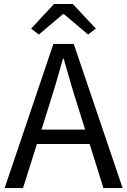

<svg xmlns="http://www.w3.org/2000/svg" viewBox="-20 -957 648 977"><path d="M3.6 0H97.1L226.7 -410.4C253.1 -493 276.7 -572 300.2 -658H304.2C328.5 -572.8 351.1 -493 377.9 -410.4L506.2 0H604L355.3 -733.4H251.7ZM133.1 -224.1H471.2V-297.4H133.1ZM177.7 -781.4 300.6 -885.1H305L427.9 -781.4L467.7 -811.3L350.6 -936.7H254.8L138.3 -811.3Z"/></svg>

Font: Source Han Sans JP VF
Style: Regular
Weight: 250
Designer: Ryoko NISHIZUKA 西塚涼子 (kana, bopomofo & ideographs); Paul D. Hunt (Latin, Greek & Cyrillic); Sandoll Communications 산돌커뮤니
Foundry: Adobe
Version: Version 2.004;hotconv 1.0.118;makeotfexe 2.5.65603